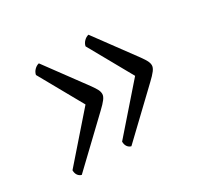

<svg xmlns="http://www.w3.org/2000/svg" viewBox="-89 -567 630 600"><g transform="rotate(-30 225.5 -267.5)"><path d="M109 -452 215 -308Q225 -294 229 -286Q233 -278 233 -270Q233 -262 225.5 -252Q218 -242 202 -227L51 -83Q43 -85 38 -92Q33 -99 33 -110L187 -286L181 -250L83 -425Q85 -435 92.5 -442.5Q100 -450 109 -452ZM288 -452 394 -308Q404 -294 408 -286Q412 -278 412 -270Q412 -262 404.5 -252Q397 -242 381 -227L230 -83Q222 -85 217 -92Q212 -99 212 -110L366 -286L360 -250L262 -425Q264 -435 271.5 -442.5Q279 -450 288 -452Z"/></g></svg>

Font: Petrona
Style: Italic
Weight: 400
Italic angle: -9°
Designer: Ringo R. Seeber
Foundry: Ringo R. Seeber
Version: Version 2.001; ttfautohint (v1.8.3)